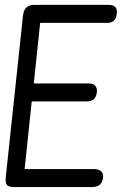

<svg xmlns="http://www.w3.org/2000/svg" viewBox="-20 -760 517 780"><path d="M3.9 -44.9 73.2 -694.8Q77.6 -740.2 118.2 -740.2H421.9Q455.1 -740.2 455.1 -710.9Q453.6 -687.5 443.8 -677.2Q434.1 -667 415 -667H143.1L117.2 -420.9H340.8Q374 -420.9 374 -389.2Q372.1 -367.7 362.1 -357.9Q352.1 -348.1 333 -348.1H108.9L80.1 -73.2H359.9Q398.9 -73.2 398.9 -43Q397.5 -20.5 386.2 -10.3Q375 0 353 0H41Q19 0 11 -5.9Q2.9 -11.7 2.9 -27.8Q2.9 -38.1 3.9 -44.9Z"/></svg>

Font: BPreplay
Style: Italic
Weight: 400
Italic angle: -6°
Designer: Magenta/George Triantafyllakos
Foundry: Magenta/George Triantafyllakos
Version: Version 1.00